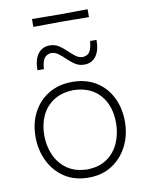

<svg xmlns="http://www.w3.org/2000/svg" viewBox="-95 -938 787 1017"><g transform="rotate(-10 298.5 -430.0)"><path d="M300 9.5Q223 9.5 169 -26.8Q115 -63 86.8 -122.5Q58.5 -182 58.5 -251Q58.5 -325 88.8 -382.5Q119 -440 173.2 -472.5Q227.5 -505 299.5 -505Q374 -505 427.5 -471.8Q481 -438.5 510 -380.8Q539 -323 539 -251Q539 -178 509.2 -119Q479.5 -60 425.8 -25.2Q372 9.5 300 9.5ZM300 -34.5Q366 -36 408.2 -66.8Q450.5 -97.5 471 -146.2Q491.5 -195 491.5 -251Q491.5 -344.5 441.2 -401.5Q391 -458.5 300 -461Q235.5 -459.5 192.2 -431.5Q149 -403.5 127.2 -356.5Q105.5 -309.5 105.5 -251Q105.5 -195.5 126.5 -146.5Q147.5 -97.5 190.5 -66.8Q233.5 -36 300 -34.5ZM380 -584Q353 -584 332 -597.5Q311 -611 293 -628.8Q275 -646.5 257 -660.2Q239 -674 217.5 -675Q192 -673 179.5 -655Q167 -637 164.5 -597.5H130Q130 -655 153 -685.5Q176 -716 216.5 -716Q243.5 -716 264.5 -702.5Q285.5 -689 303.5 -671.2Q321.5 -653.5 339.5 -639.8Q357.5 -626 378.5 -625Q405 -626.5 416.5 -644.5Q428 -662.5 431.5 -702H466Q466 -644.5 443.2 -614.2Q420.5 -584 380 -584ZM148.5 -827.5V-870Q182.5 -869.5 220 -869.2Q257.5 -869 298 -868.5Q338.5 -869 376 -869.2Q413.5 -869.5 447.5 -870V-827.5Q413.5 -828 376 -828.2Q338.5 -828.5 298 -829Q257.5 -828.5 220 -828.2Q182.5 -828 148.5 -827.5Z"/></g></svg>

Font: Commissioner Loud ExtraLight
Style: Regular
Weight: 200
Designer: Kostas Bartsokas
Foundry: Kostas Bartsokas
Version: Version 1.000; ttfautohint (v1.8.3)